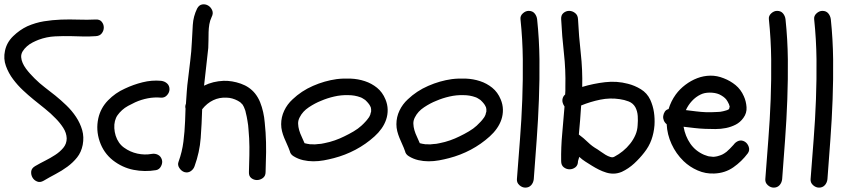

<svg xmlns="http://www.w3.org/2000/svg" viewBox="-25 -817 3938 890"><path d="M233.4 -267.6Q210 -292 183.6 -313Q157.2 -334 131.3 -355Q105.5 -376 81.1 -398.9Q56.6 -421.9 36.1 -449.2Q14.6 -477.5 2.4 -511.2Q-9.8 -544.9 -2 -581.1Q5.9 -620.1 36.1 -649.4Q66.4 -678.7 101.6 -695.3Q139.6 -711.9 178.7 -718.3Q217.8 -724.6 257.8 -726.1Q297.9 -727.5 338.4 -726.1Q378.9 -724.6 418.9 -726.6Q437.5 -727.5 446.8 -715.8Q456.1 -704.1 456.1 -689.5Q456.1 -674.8 446.8 -662.6Q437.5 -650.4 418.9 -649.4Q390.6 -647.5 362.8 -647.9Q335 -648.4 306.6 -649.4Q268.6 -650.4 230 -648.4Q191.4 -646.5 154.3 -632.8Q141.6 -627.9 127 -620.6Q112.3 -613.3 100.1 -602.5Q87.9 -591.8 80.1 -579.1Q72.3 -566.4 73.2 -551.8Q74.2 -538.1 80.1 -524.9Q85.9 -511.7 95.2 -499Q104.5 -486.3 115.2 -474.6Q126 -462.9 135.7 -453.1Q158.2 -430.7 182.6 -412.1Q207 -393.6 231.4 -374Q256.8 -353.5 282.7 -328.6Q308.6 -303.7 327.6 -274.9Q346.7 -246.1 356 -213.9Q365.2 -181.6 358.4 -145.5Q351.6 -111.3 332.5 -87.4Q313.5 -63.5 287.6 -44.4Q261.7 -25.4 232.9 -10.3Q204.1 4.9 177.7 20.5Q161.1 30.3 147 24.4Q132.8 18.6 125.5 5.9Q118.2 -6.8 119.6 -22Q121.1 -37.1 137.7 -46.9Q161.1 -60.5 184.6 -72.3Q208 -84 230.5 -98.6Q252 -112.3 268.1 -131.3Q284.2 -150.4 284.2 -175.8Q283.2 -201.2 268.1 -224.6Q252.9 -248 233.4 -267.6Z M725.6 -76.2Q729.5 -62.5 721.7 -46.9Q713.9 -31.2 698.2 -28.3Q645.5 -19.5 593.8 -29.8Q542 -40 498 -74.2Q455.1 -108.4 437 -161.6Q418.9 -214.8 430.7 -268.6Q441.4 -316.4 475.6 -351.6Q509.8 -386.7 553.7 -406.2Q592.8 -424.8 635.7 -435.5Q678.7 -446.3 721.7 -442.4Q738.3 -440.4 749.5 -430.2Q760.7 -419.9 760.7 -403.3Q760.7 -388.7 749.5 -376Q738.3 -363.3 721.7 -364.3Q690.4 -367.2 660.2 -361.3Q629.9 -355.5 601.6 -342.8Q585 -335 568.8 -326.2Q552.7 -317.4 541 -306.6Q528.3 -294.9 520 -283.2Q511.7 -271.5 507.8 -255.9Q503.9 -240.2 504.9 -222.7Q505.9 -205.1 511.2 -188Q516.6 -170.9 526.4 -156.7Q536.1 -142.6 549.8 -132.8Q578.1 -112.3 611.8 -105Q645.5 -97.7 677.7 -103.5Q693.4 -106.4 707 -99.6Q720.7 -92.8 725.6 -76.2Z M829.1 -19.5Q815.4 -24.4 806.2 -38.6Q796.9 -52.7 802.7 -67.4Q819.3 -113.3 825.2 -160.2Q831.1 -207 833 -255.9Q834 -270.5 834 -284.7Q834 -298.8 835 -313.5Q832 -325.2 836.9 -335.9Q838.9 -364.3 840.8 -393.1Q842.8 -421.9 846.7 -450.2Q851.6 -493.2 856.9 -535.6Q862.3 -578.1 864.3 -622.1Q866.2 -662.1 868.7 -701.7Q871.1 -741.2 888.7 -777.3Q897.5 -793.9 912.1 -796.4Q926.8 -798.8 939.5 -791.5Q952.1 -784.2 958.5 -769.5Q964.8 -754.9 956.1 -738.3Q948.2 -721.7 945.3 -704.1Q942.4 -686.5 941.9 -668Q941.4 -649.4 941.4 -630.9Q941.4 -612.3 940.4 -594.7Q935.5 -550.8 930.7 -507.3Q925.8 -463.9 920.9 -419.9Q961.9 -440.4 1011.7 -442.4Q1050.8 -443.4 1091.3 -429.2Q1131.8 -415 1157.2 -383.8Q1171.9 -365.2 1180.7 -343.3Q1189.5 -321.3 1194.8 -297.4Q1200.2 -273.4 1202.1 -249.5Q1204.1 -225.6 1206.1 -203.1Q1209 -157.2 1208.5 -111.8Q1208 -66.4 1206.1 -19.5Q1206.1 -1 1193.4 8.3Q1180.7 17.6 1166 17.6Q1151.4 17.6 1139.6 8.3Q1127.9 -1 1128.9 -19.5Q1129.9 -58.6 1130.9 -97.7Q1131.8 -136.7 1129.9 -175.8Q1127.9 -195.3 1127 -215.8Q1126 -236.3 1122.1 -256.8Q1120.1 -266.6 1118.7 -275.9Q1117.2 -285.2 1114.3 -294.9Q1113.3 -302.7 1109.4 -311.5Q1106.4 -320.3 1105.5 -321.3Q1103.5 -324.2 1102.5 -326.7Q1101.6 -329.1 1099.6 -332Q1090.8 -341.8 1088.9 -342.8Q1085 -345.7 1082 -347.2Q1079.1 -348.6 1076.2 -350.6Q1065.4 -356.4 1051.8 -360.4Q1038.1 -364.3 1025.4 -364.3Q992.2 -366.2 963.4 -352.5Q934.6 -338.9 912.1 -310.5Q910.2 -243.2 905.3 -177.2Q900.4 -111.3 877 -46.9Q872.1 -32.2 858.9 -23.4Q845.7 -14.6 829.1 -19.5Z M1535.2 -450.2Q1566.4 -454.1 1600.6 -452.6Q1634.8 -451.2 1666 -440.9Q1697.3 -430.7 1722.7 -410.2Q1748 -389.6 1761.7 -356.4Q1771.5 -333 1772 -309.1Q1772.5 -285.2 1765.1 -263.2Q1757.8 -241.2 1743.7 -221.2Q1729.5 -201.2 1710.9 -184.6Q1670.9 -148.4 1623 -123Q1575.2 -97.7 1522.5 -84Q1500 -78.1 1476.1 -73.7Q1452.1 -69.3 1427.7 -69.3Q1403.3 -69.3 1379.9 -74.7Q1356.4 -80.1 1335.9 -92.8Q1321.3 -101.6 1318.4 -116.2Q1312.5 -132.8 1305.7 -147.5Q1298.8 -162.1 1292.5 -177.7Q1286.1 -193.4 1282.2 -209Q1278.3 -224.6 1278.3 -241.2Q1278.3 -274.4 1292.5 -304.2Q1306.6 -334 1331.1 -356.4Q1372.1 -395.5 1425.8 -418.9Q1479.5 -442.4 1535.2 -450.2ZM1645.5 -366.2Q1619.1 -376 1588.9 -376Q1556.6 -377 1524.4 -369.6Q1492.2 -362.3 1462.9 -349.6Q1435.5 -338.9 1406.7 -319.8Q1377.9 -300.8 1364.3 -273.4Q1356.4 -258.8 1356.9 -243.7Q1357.4 -228.5 1361.8 -213.4Q1366.2 -198.2 1373.5 -183.1Q1380.9 -168 1386.7 -153.3Q1402.3 -149.4 1406.2 -149.4Q1408.2 -148.4 1411.1 -148.4Q1414.1 -148.4 1416 -148.4Q1435.5 -146.5 1451.2 -149.4Q1461.9 -149.4 1478.5 -153.3Q1503.9 -158.2 1527.3 -166.5Q1550.8 -174.8 1570.3 -184.6Q1592.8 -195.3 1614.3 -208Q1635.7 -220.7 1650.4 -234.4Q1660.2 -243.2 1668.9 -252.9Q1673.8 -257.8 1675.8 -260.7Q1680.7 -267.6 1683.6 -271Q1686.5 -274.4 1688.5 -279.3Q1692.4 -286.1 1692.4 -290Q1693.4 -292 1693.8 -294.9Q1694.3 -297.9 1695.3 -299.8V-310.5Q1694.3 -314.5 1694.3 -316.4Q1694.3 -318.4 1693.4 -320.3Q1690.4 -327.1 1688 -330.6Q1685.5 -334 1682.6 -337.9Q1683.6 -336.9 1680.2 -340.8Q1676.8 -344.7 1675.8 -345.7L1668 -353.5Q1663.1 -356.4 1657.2 -360.4Q1651.4 -364.3 1645.5 -366.2Z M2069.3 -450.2Q2100.6 -454.1 2134.8 -452.6Q2168.9 -451.2 2200.2 -440.9Q2231.4 -430.7 2256.8 -410.2Q2282.2 -389.6 2295.9 -356.4Q2305.7 -333 2306.2 -309.1Q2306.6 -285.2 2299.3 -263.2Q2292 -241.2 2277.8 -221.2Q2263.7 -201.2 2245.1 -184.6Q2205.1 -148.4 2157.2 -123Q2109.4 -97.7 2056.6 -84Q2034.2 -78.1 2010.3 -73.7Q1986.3 -69.3 1961.9 -69.3Q1937.5 -69.3 1914.1 -74.7Q1890.6 -80.1 1870.1 -92.8Q1855.5 -101.6 1852.5 -116.2Q1846.7 -132.8 1839.8 -147.5Q1833 -162.1 1826.7 -177.7Q1820.3 -193.4 1816.4 -209Q1812.5 -224.6 1812.5 -241.2Q1812.5 -274.4 1826.7 -304.2Q1840.8 -334 1865.2 -356.4Q1906.2 -395.5 1960 -418.9Q2013.7 -442.4 2069.3 -450.2ZM2179.7 -366.2Q2153.3 -376 2123 -376Q2090.8 -377 2058.6 -369.6Q2026.4 -362.3 1997.1 -349.6Q1969.7 -338.9 1940.9 -319.8Q1912.1 -300.8 1898.4 -273.4Q1890.6 -258.8 1891.1 -243.7Q1891.6 -228.5 1896 -213.4Q1900.4 -198.2 1907.7 -183.1Q1915 -168 1920.9 -153.3Q1936.5 -149.4 1940.4 -149.4Q1942.4 -148.4 1945.3 -148.4Q1948.2 -148.4 1950.2 -148.4Q1969.7 -146.5 1985.4 -149.4Q1996.1 -149.4 2012.7 -153.3Q2038.1 -158.2 2061.5 -166.5Q2085 -174.8 2104.5 -184.6Q2127 -195.3 2148.4 -208Q2169.9 -220.7 2184.6 -234.4Q2194.3 -243.2 2203.1 -252.9Q2208 -257.8 2210 -260.7Q2214.8 -267.6 2217.8 -271Q2220.7 -274.4 2222.7 -279.3Q2226.6 -286.1 2226.6 -290Q2227.5 -292 2228 -294.9Q2228.5 -297.9 2229.5 -299.8V-310.5Q2228.5 -314.5 2228.5 -316.4Q2228.5 -318.4 2227.5 -320.3Q2224.6 -327.1 2222.2 -330.6Q2219.7 -334 2216.8 -337.9Q2217.8 -336.9 2214.4 -340.8Q2210.9 -344.7 2210 -345.7L2202.1 -353.5Q2197.3 -356.4 2191.4 -360.4Q2185.5 -364.3 2179.7 -366.2Z M2425.8 -766.6Q2443.4 -766.6 2453.1 -754.9Q2462.9 -743.2 2464.8 -727.5Q2474.6 -634.8 2475.6 -542Q2476.6 -449.2 2473.1 -356.4Q2469.7 -263.7 2462.9 -170.9Q2456.1 -78.1 2449.2 13.7Q2447.3 30.3 2437 41.5Q2426.8 52.7 2410.2 52.7Q2395.5 52.7 2382.8 41.5Q2370.1 30.3 2371.1 13.7Q2377.9 -78.1 2385.3 -170.9Q2392.6 -263.7 2396 -356.4Q2399.4 -449.2 2398.4 -542Q2397.5 -634.8 2387.7 -727.5Q2385.7 -743.2 2398.4 -754.9Q2411.1 -766.6 2425.8 -766.6Z M2576.2 -728.5Q2575.2 -747.1 2586.9 -756.8Q2598.6 -766.6 2613.3 -766.6Q2627.9 -766.6 2640.6 -756.8Q2653.3 -747.1 2654.3 -728.5Q2658.2 -649.4 2667 -571.3Q2675.8 -493.2 2673.8 -414.1Q2725.6 -429.7 2779.8 -436Q2834 -442.4 2885.7 -428.7Q2917 -420.9 2945.8 -403.3Q2974.6 -385.7 2989.3 -354.5Q3002 -326.2 3006.3 -296.9Q3010.7 -267.6 3008.8 -236.3Q3005.9 -200.2 2994.6 -168.9Q2983.4 -137.7 2960.9 -109.4Q2940.4 -83 2914.6 -59.1Q2888.7 -35.2 2857.4 -20.5Q2838.9 -12.7 2820.8 -12.2Q2802.7 -11.7 2785.2 -17.1Q2767.6 -22.5 2751 -30.8Q2734.4 -39.1 2718.8 -48.8Q2703.1 -58.6 2688.5 -67.9Q2673.8 -77.1 2660.2 -89.8L2654.3 -70.3Q2654.3 -50.8 2642.1 -41.5Q2629.9 -32.2 2615.2 -32.2Q2600.6 -32.2 2588.4 -41.5Q2576.2 -50.8 2576.2 -70.3Q2575.2 -134.8 2581.1 -197.3Q2586.9 -259.8 2591.8 -323.2Q2580.1 -340.8 2582 -355.5Q2584 -370.1 2594.7 -378.9Q2595.7 -387.7 2595.7 -396.5Q2595.7 -405.3 2595.7 -414.1Q2597.7 -493.2 2588.9 -571.3Q2580.1 -649.4 2576.2 -728.5ZM2668.9 -328.1Q2667 -293.9 2664.1 -260.7Q2661.1 -227.5 2658.2 -193.4Q2680.7 -176.8 2700.2 -157.7Q2719.7 -138.7 2744.1 -125Q2750 -121.1 2760.3 -113.8Q2770.5 -106.4 2781.7 -99.6Q2793 -92.8 2804.2 -89.4Q2815.4 -85.9 2823.2 -90.8Q2843.8 -101.6 2862.3 -116.7Q2880.9 -131.8 2896 -150.9Q2911.1 -169.9 2920.4 -191.4Q2929.7 -212.9 2930.7 -236.3Q2932.6 -256.8 2931.2 -279.3Q2929.7 -301.8 2919.9 -320.3Q2909.2 -338.9 2889.2 -346.7Q2869.1 -354.5 2847.7 -357.4Q2802.7 -364.3 2757.3 -355Q2711.9 -345.7 2668.9 -328.1Z M3107.4 -378.9Q3126 -404.3 3151.9 -423.8Q3177.7 -443.4 3207 -454.6Q3236.3 -465.8 3267.6 -466.3Q3298.8 -466.8 3330.1 -454.1Q3360.4 -442.4 3384.8 -422.4Q3409.2 -402.3 3422.9 -371.1Q3433.6 -347.7 3435.5 -320.3Q3437.5 -293 3420.9 -270.5Q3406.2 -250 3385.3 -239.3Q3364.3 -228.5 3340.3 -223.6Q3316.4 -218.8 3291.5 -218.8Q3266.6 -218.8 3244.1 -219.7Q3218.8 -220.7 3193.8 -223.6Q3168.9 -226.6 3143.6 -229.5Q3151.4 -185.5 3174.8 -151.4Q3198.2 -117.2 3238.3 -99.6Q3249 -95.7 3254.9 -93.8Q3257.8 -92.8 3260.3 -92.3Q3262.7 -91.8 3265.6 -91.8Q3273.4 -90.8 3278.8 -90.3Q3284.2 -89.8 3289.1 -90.8Q3295.9 -91.8 3298.3 -92.3Q3300.8 -92.8 3303.7 -93.8Q3314.5 -96.7 3322.8 -100.6Q3331.1 -104.5 3342.8 -113.3Q3348.6 -118.2 3358.4 -127.9Q3368.2 -137.7 3375 -145.5Q3384.8 -159.2 3398.9 -164.1Q3413.1 -168.9 3427.7 -160.2Q3440.4 -152.3 3445.8 -136.2Q3451.2 -120.1 3441.4 -106.4Q3413.1 -68.4 3374.5 -41.5Q3335.9 -14.6 3286.1 -12.7Q3246.1 -10.7 3209 -26.9Q3171.9 -43 3143.6 -70.3Q3108.4 -104.5 3087.9 -149.4Q3067.4 -194.3 3065.4 -241.2Q3056.6 -248 3052.2 -258.3Q3047.9 -268.6 3049.3 -279.3Q3050.8 -290 3056.6 -299.3Q3062.5 -308.6 3074.2 -311.5Q3085 -347.7 3107.4 -378.9ZM3341.8 -355.5Q3331.1 -369.1 3308.6 -379.9Q3290 -387.7 3265.1 -387.7Q3240.2 -387.7 3222.7 -378.9Q3200.2 -368.2 3182.6 -349.1Q3165 -330.1 3154.3 -306.6Q3177.7 -303.7 3201.2 -300.8Q3224.6 -297.9 3248 -296.9Q3260.7 -296.9 3273.4 -296.9Q3286.1 -296.9 3298.8 -297.9Q3302.7 -297.9 3306.2 -298.3Q3309.6 -298.8 3313.5 -298.8Q3322.3 -300.8 3326.7 -301.3Q3331.1 -301.8 3335.9 -303.7Q3339.8 -304.7 3345.7 -306.6Q3350.6 -308.6 3351.6 -309.6Q3352.5 -310.5 3354.5 -311.5L3357.4 -323.2Q3355.5 -327.1 3355 -330.6Q3354.5 -334 3352.5 -336.9Q3351.6 -339.8 3348.1 -345.7Q3344.7 -351.6 3341.8 -355.5Z M3577.1 -766.6Q3594.7 -766.6 3604.5 -754.9Q3614.3 -743.2 3616.2 -727.5Q3626 -634.8 3627 -542Q3627.9 -449.2 3624.5 -356.4Q3621.1 -263.7 3614.3 -170.9Q3607.4 -78.1 3600.6 13.7Q3598.6 30.3 3588.4 41.5Q3578.1 52.7 3561.5 52.7Q3546.9 52.7 3534.2 41.5Q3521.5 30.3 3522.5 13.7Q3529.3 -78.1 3536.6 -170.9Q3543.9 -263.7 3547.4 -356.4Q3550.8 -449.2 3549.8 -542Q3548.8 -634.8 3539.1 -727.5Q3537.1 -743.2 3549.8 -754.9Q3562.5 -766.6 3577.1 -766.6Z M3787.1 -766.6Q3804.7 -766.6 3814.5 -754.9Q3824.2 -743.2 3826.2 -727.5Q3835.9 -634.8 3836.9 -542Q3837.9 -449.2 3834.5 -356.4Q3831.1 -263.7 3824.2 -170.9Q3817.4 -78.1 3810.5 13.7Q3808.6 30.3 3798.3 41.5Q3788.1 52.7 3771.5 52.7Q3756.8 52.7 3744.1 41.5Q3731.4 30.3 3732.4 13.7Q3739.3 -78.1 3746.6 -170.9Q3753.9 -263.7 3757.3 -356.4Q3760.7 -449.2 3759.8 -542Q3758.8 -634.8 3749 -727.5Q3747.1 -743.2 3759.8 -754.9Q3772.5 -766.6 3787.1 -766.6Z"/></svg>

Font: Schoolbell
Style: Regular
Weight: 400
Designer: Font Diner, Inc
Foundry: Font Diner, Inc
Version: Version 1.001